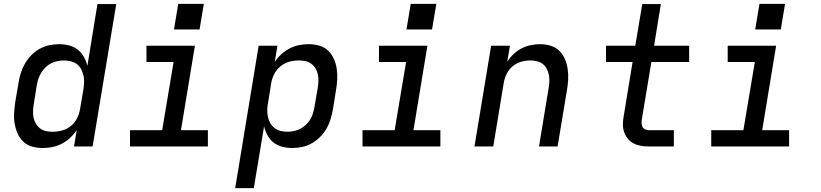

<svg xmlns="http://www.w3.org/2000/svg" viewBox="-20 -756 4240 991"><path d="M201 8Q172 8 145.5 0.5Q119 -7 100 -25Q81 -43 70.5 -67.5Q60 -92 55.5 -119Q51 -146 53 -174.5Q55 -203 59 -231L76 -331Q80 -356 88 -381Q96 -406 109.5 -429Q123 -452 142 -471.5Q161 -491 184.5 -504Q208 -517 234 -522.5Q260 -528 285 -528Q311 -528 336.5 -521.5Q362 -515 381 -500Q400 -485 412.5 -463Q425 -441 431 -416L483 -735H580L458 0H362L376 -84Q361 -62 341.5 -44Q322 -26 298.5 -14Q275 -2 250 3Q225 8 201 8ZM252 -76Q276 -76 300.5 -82.5Q325 -89 345.5 -105.5Q366 -122 377.5 -145Q389 -168 393 -192L410 -292Q413 -311 414 -329.5Q415 -348 411 -365.5Q407 -383 399 -398.5Q391 -414 377.5 -424.5Q364 -435 346 -439.5Q328 -444 309 -444Q293 -444 276 -440.5Q259 -437 243.5 -429Q228 -421 215 -408.5Q202 -396 193 -381Q184 -366 178.5 -350Q173 -334 170 -317L154 -217Q151 -200 150.5 -182Q150 -164 153.5 -147.5Q157 -131 165.5 -117Q174 -103 187 -93Q200 -83 217 -79.5Q234 -76 252 -76Z M651 0V-84H817L876 -436H736V-520H986L914 -84H1053V0ZM878 -604 900 -736H1032L1010 -604Z M1194 215 1315 -520H1412L1398 -436Q1412 -458 1432 -476Q1452 -494 1475 -506Q1498 -518 1523 -523Q1548 -528 1573 -528Q1601 -528 1627.5 -520.5Q1654 -513 1673 -495Q1692 -477 1703 -452.5Q1714 -428 1718 -401Q1722 -374 1720.5 -345.5Q1719 -317 1714 -289L1698 -189Q1693 -164 1685.5 -139Q1678 -114 1664.5 -91Q1651 -68 1631.5 -48.5Q1612 -29 1588.5 -16Q1565 -3 1539.5 2.5Q1514 8 1489 8Q1462 8 1437 1.5Q1412 -5 1392.5 -20Q1373 -35 1361 -57Q1349 -79 1343 -104L1290 215ZM1464 -76Q1481 -76 1497.5 -79.5Q1514 -83 1529.5 -91Q1545 -99 1558.5 -111.5Q1572 -124 1581 -139Q1590 -154 1595 -170Q1600 -186 1603 -203L1620 -303Q1623 -320 1623.5 -338Q1624 -356 1620.5 -372.5Q1617 -389 1608.5 -403Q1600 -417 1586.5 -427Q1573 -437 1556.5 -440.5Q1540 -444 1522 -444Q1498 -444 1473.5 -437.5Q1449 -431 1428.5 -414.5Q1408 -398 1396 -375Q1384 -352 1380 -328L1364 -228Q1360 -209 1359.5 -190.5Q1359 -172 1362.5 -154.5Q1366 -137 1374.5 -121.5Q1383 -106 1396.5 -95.5Q1410 -85 1427.5 -80.5Q1445 -76 1464 -76Z M1851 0V-84H2017L2076 -436H1936V-520H2186L2114 -84H2253V0ZM2078 -604 2100 -736H2232L2210 -604Z M2429 0 2515 -520H2612L2598 -437Q2612 -459 2631 -477Q2650 -495 2672.5 -506.5Q2695 -518 2719.5 -523Q2744 -528 2767 -528Q2796 -528 2822 -520Q2848 -512 2866.5 -494Q2885 -476 2895.5 -451.5Q2906 -427 2910 -400Q2914 -373 2912.5 -345Q2911 -317 2906 -289L2858 0H2762L2812 -303Q2815 -320 2815.5 -337.5Q2816 -355 2812.5 -371.5Q2809 -388 2801 -402.5Q2793 -417 2780.5 -426.5Q2768 -436 2751 -440Q2734 -444 2717 -444Q2693 -444 2669 -437Q2645 -430 2625.5 -413.5Q2606 -397 2595 -374.5Q2584 -352 2580 -328L2526 0Z M3328 0Q3307 0 3287 -3.5Q3267 -7 3250 -16Q3233 -25 3220.5 -40Q3208 -55 3201.5 -74Q3195 -93 3195 -113.5Q3195 -134 3199 -155L3245 -436H3108V-520H3259L3295 -735H3391L3356 -520H3537V-436H3342L3293 -141Q3291 -131 3291.5 -120.5Q3292 -110 3296 -101.5Q3300 -93 3309 -88.5Q3318 -84 3328 -84H3458V0Z M3651 0V-84H3817L3876 -436H3736V-520H3986L3914 -84H4053V0ZM3878 -604 3900 -736H4032L4010 -604Z"/></svg>

Font: Iosevka SS04 Md Ex Obl
Style: Regular
Weight: 500
Width: 7
Italic angle: -9°
Monospace: yes
Designer: Belleve Invis
Foundry: Belleve Invis
Version: Version 19.0.0; ttfautohint (v1.8.4)